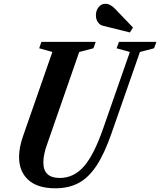

<svg xmlns="http://www.w3.org/2000/svg" viewBox="-20 -982 844 1012"><path d="M271.5 10.5Q178 10.5 129.2 -33.8Q80.5 -78 80.5 -155Q80.5 -204.5 101.5 -264.5L256 -708L186.5 -727.5L198.5 -761.5H484.5L472.5 -727.5L397.5 -708L229.5 -225Q208.5 -168 208.5 -125.5Q208.5 -44 295 -44Q369 -44 422.2 -104.8Q475.5 -165.5 524.5 -307L664.5 -708L594.5 -727.5L607 -761.5H804.5L792 -727.5L717.5 -708L568 -280Q531.5 -174.5 490 -110.8Q448.5 -47 395.8 -18.2Q343 10.5 271.5 10.5ZM664.5 -811 523.5 -846Q506.5 -850 496 -865Q485.5 -880 485.5 -901.5Q485.5 -927 499.8 -944.5Q514 -962 536 -962Q561.5 -962 587 -935L681 -837Z"/></svg>

Font: Libre Caslon Condensed Bold
Style: Italic
Weight: 700
Italic angle: -22.583°
Designer: Pablo Impallari, Rodrigo Fuenzalida, Katja Schimmel, Ertekin Erdin
Foundry: Pablo Impallari, Rodrigo Fuenzalida
Version: Version 2.000; ttfautohint (v1.8.4.7-5d5b);gftools[0.9.33]